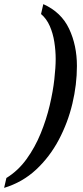

<svg xmlns="http://www.w3.org/2000/svg" viewBox="-65 -775 404 931"><path d="M-45 136 -34 88Q23 53 64 -4Q105 -61 132.5 -128.5Q160 -196 176 -264Q192 -332 198.5 -390.5Q205 -449 205 -489Q205 -529 198.5 -571Q192 -613 176.5 -648.5Q161 -684 134 -707L145 -755Q232 -716 270 -635.5Q308 -555 308 -455Q308 -365 286 -272.5Q264 -180 220 -97Q176 -14 110 47.5Q44 109 -45 136Z"/></svg>

Font: Noto Serif Tamil Condensed Medium
Style: Italic
Weight: 500
Width: 3
Italic angle: -12°
Designer: Indian Type Foundry, Tom Grace, and the Monotype Design Team
Foundry: Monotype Imaging Inc.
Version: Version 2.003; ttfautohint (v1.8.4.7-5d5b)